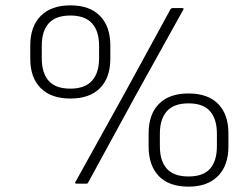

<svg xmlns="http://www.w3.org/2000/svg" viewBox="-20 -686 925 717"><path d="M266 0Q263 0 261 -2Q259 -4 262 -7L445 -337L617 -652Q621 -656 624 -656H660Q663 -656 665 -654.5Q667 -653 664 -649L488 -332L309 -4Q308 -2 306.5 -1Q305 0 302 0ZM243 -318Q171 -318 132 -357Q93 -396 93 -467V-516Q93 -587 132 -626.5Q171 -666 243 -666Q315 -666 353.5 -626.5Q392 -587 392 -516V-467Q392 -396 353.5 -357Q315 -318 243 -318ZM243 -355Q297 -355 323.5 -384.5Q350 -414 350 -468V-515Q350 -570 323.5 -599Q297 -628 243 -628Q188 -628 162 -599Q136 -570 136 -515V-468Q136 -414 161.5 -384.5Q187 -355 243 -355ZM684 11Q611 11 573 -28.5Q535 -68 535 -139V-188Q535 -259 573.5 -298Q612 -337 684 -337Q756 -337 794.5 -298Q833 -259 833 -188V-139Q833 -68 794 -28.5Q755 11 684 11ZM684 -27Q739 -27 764.5 -56Q790 -85 790 -140V-187Q790 -241 764.5 -270.5Q739 -300 684 -300Q629 -300 603 -270.5Q577 -241 577 -187V-140Q577 -85 603 -56Q629 -27 684 -27Z"/></svg>

Font: Sofia Sans Semi Condensed Light
Style: Italic
Weight: 300
Italic angle: -9°
Version: Version 4.100